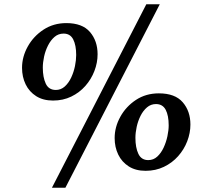

<svg xmlns="http://www.w3.org/2000/svg" viewBox="-20 -835 974 906"><path d="M230.5 -360.5Q183.5 -360.5 150.8 -381.2Q118 -402 101 -437Q84 -472 84 -515Q84 -567 111 -615.5Q138 -664 185.2 -695Q232.5 -726 293 -726Q368.5 -726 404.5 -684Q440.5 -642 440.5 -579Q440.5 -539 425.5 -500Q410.5 -461 382.8 -429.5Q355 -398 316.2 -379.2Q277.5 -360.5 230.5 -360.5ZM243.5 -410.5Q267.5 -410.5 285.8 -427Q304 -443.5 316 -469.2Q328 -495 333.8 -523.2Q339.5 -551.5 339.5 -575.5Q339.5 -621.5 325.5 -649Q311.5 -676.5 280 -676.5Q255.5 -676.5 237.2 -660.8Q219 -645 206.5 -620.2Q194 -595.5 188 -567.8Q182 -540 182 -516Q182 -470 196 -440.2Q210 -410.5 243.5 -410.5ZM670.5 -815H734L288.5 51H225ZM667 -29Q620 -29 587.5 -49.8Q555 -70.5 538 -105.5Q521 -140.5 521 -183.5Q521 -235.5 547.8 -284Q574.5 -332.5 621.5 -363.5Q668.5 -394.5 729.5 -394.5Q806 -394.5 842.2 -352.5Q878.5 -310.5 878.5 -247.5Q878.5 -207.5 863.5 -168.5Q848.5 -129.5 820.5 -98Q792.5 -66.5 753.5 -47.8Q714.5 -29 667 -29ZM679.5 -79.5Q704 -79.5 722 -96Q740 -112.5 752 -138.2Q764 -164 770 -192.2Q776 -220.5 776 -243.5Q776 -290 761.8 -317Q747.5 -344 716 -344Q692 -344 673.8 -328.5Q655.5 -313 643.2 -288.5Q631 -264 625 -236.5Q619 -209 619 -184.5Q619 -138.5 633 -109Q647 -79.5 679.5 -79.5Z"/></svg>

Font: Merriweather
Style: Bold Italic
Weight: 700
Italic angle: -7.8°
Version: Version 2.101